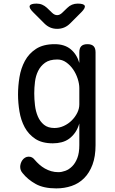

<svg xmlns="http://www.w3.org/2000/svg" viewBox="-20 -805 640 1065"><path d="M420 -120Q411 -90 396.5 -69.5Q382 -49 363.5 -35.5Q345 -22 322 -16Q299 -10 273 -10Q213 -10 175.5 -35Q138 -60 117 -99Q96 -138 88 -186.5Q80 -235 80 -281Q80 -328 88 -377Q96 -426 118 -467Q140 -508 180 -534Q220 -560 283 -560Q338 -560 372 -532Q406 -504 420 -456V-515Q420 -538 431 -549Q442 -560 465 -560Q488 -560 499 -549Q510 -538 510 -515V0Q510 63 493 108.5Q476 154 446.5 183.5Q417 213 377 226.5Q337 240 292 240Q222 240 178 215.5Q134 191 106 156Q98 147 95 138Q92 129 92 120Q92 112 95 102Q98 92 104 83.5Q110 75 119 69.5Q128 64 139 64Q150 64 158 68.5Q166 73 173 82Q184 95 198 107.5Q212 120 228.5 129.5Q245 139 264 144.5Q283 150 304 150Q322 150 342.5 142.5Q363 135 380.5 117.5Q398 100 409 71.5Q420 43 420 0ZM282 -95Q309 -95 334 -106.5Q359 -118 378 -137Q397 -156 408.5 -179Q420 -202 420 -226V-316Q420 -340 411 -368Q402 -396 386 -419.5Q370 -443 347.5 -459Q325 -475 298 -475Q255 -475 230 -457Q205 -439 191.5 -411.5Q178 -384 174 -351Q170 -318 170 -287Q170 -255 174 -221Q178 -187 190 -159Q202 -131 224 -113Q246 -95 282 -95ZM183 -785Q200 -785 214 -779Q228 -773 240 -762L268 -735Q282 -721 297 -721Q312 -721 326 -735L353 -761Q365 -773 379.5 -779Q394 -785 411 -785Q445 -785 450 -773Q455 -761 431 -737L369 -675Q354 -660 336 -652.5Q318 -645 297 -645Q276 -645 258.5 -652.5Q241 -660 226 -675L163 -738Q140 -761 145 -773Q150 -785 183 -785Z"/></svg>

Font: Maple Mono NF CN
Style: Regular
Weight: 400
Monospace: yes
Designer: subframe7536
Version: Version 7.000